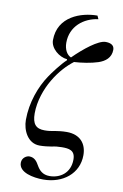

<svg xmlns="http://www.w3.org/2000/svg" viewBox="-98 -776 653 1018"><g transform="rotate(10 228.0 -267.0)"><path d="M64 -110C64 -54 95 12 159 12C184 12 204 9 223 6C240 2 258 0 277 0C314 0 349 3 349 54C349 127 295 162 239 162C201 162 182 141 168 116C157 96 143 78 116 78C102 78 77 91 77 119C77 171 155 186 209 186C314 186 397 122 397 22C397 -40 361 -84 289 -84C264 -84 243 -81 224 -78C207 -74 190 -72 171 -72C125 -72 104 -94 104 -152C104 -219 129 -287 158 -336C191 -392 227 -429 262 -456C301 -458 354 -466 390 -478C426 -490 456 -513 456 -556C456 -584 430 -590 409 -590C370 -590 297 -532 242 -477C220 -486 204 -513 204 -550C204 -638 272 -692 350 -702L342 -720C255 -720 132 -679 132 -551C132 -507 180 -468 223 -464L224 -459C197 -435 153 -376 140 -356C98 -294 64 -204 64 -110Z"/></g></svg>

Font: Old Standard
Style: Italic
Weight: 400
Italic angle: -15.2°
Designer: Alexey Kryukov <alexios@thessalonica.org.ru>
Version: Version 2.0